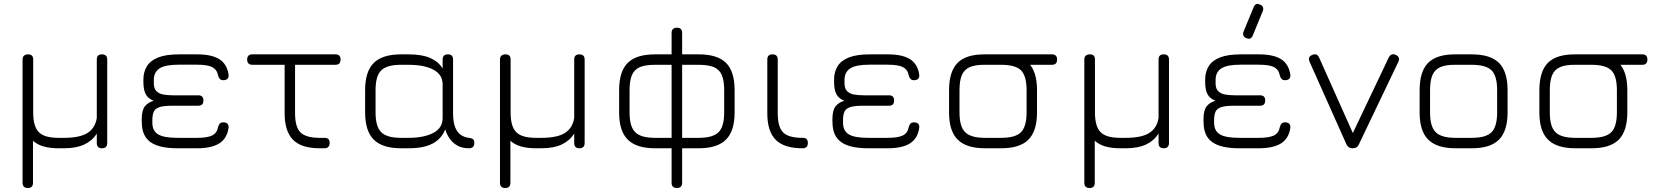

<svg xmlns="http://www.w3.org/2000/svg" viewBox="-20 -746 8352 966"><path d="M93.5 173.5C93.5 173.5 93.5 173.5 93.5 173.5C93.5 173.5 93.5 -446.5 93.5 -446.5C93.5 -463 102.5 -472 120.5 -472.5C120.5 -472.5 120.5 -472.5 120.5 -472.5C138 -473 147 -464.5 147 -446.5C147 -446.5 147 -446.5 147 -446.5C147 -446.5 147 -180.5 147 -180.5C147 -133 156.5 -99.5 175.5 -81C194 -62 227 -52.5 274.5 -52.5C274.5 -52.5 274.5 -52.5 274.5 -52.5C274.5 -52.5 302.5 -52.5 302.5 -52.5C356 -52.5 395.5 -61 421 -77.5C446.5 -94 462 -119.5 467 -153C467 -153 467 -153 467 -153C467 -153 467 -446.5 467 -446.5C467 -464 475.5 -472.5 493 -472.5C493 -472.5 493 -472.5 493 -472.5C510.5 -472.5 519.5 -464 519.5 -446.5C519.5 -446.5 519.5 -446.5 519.5 -446.5C519.5 -446.5 519.5 -26.5 519.5 -26.5C519.5 -9 510.5 0 493 0C493 0 493 0 493 0C475.5 0 467 -9 467 -26.5C467 -26.5 467 -26.5 467 -26.5C467 -26.5 467 -74 467 -74C451.5 -49.5 430.5 -31.5 404 -19C377.5 -6.5 344 0 302.5 0C302.5 0 302.5 0 302.5 0C302.5 0 274.5 0 274.5 0C216 0 173 -12.5 146 -38C146 -38 146 -38 146 -38C146 -38 146 173.5 146 173.5C146 191 137.5 200 120 200C120 200 120 200 120 200C102.5 200 93.5 191 93.5 173.5Z M971.5 0C971.5 0 873.5 0 873.5 0C812 0 767 -10 738 -30.5C708.5 -51 694 -83.5 693.5 -129C693.5 -129 693.5 -129 693.5 -129C693.5 -129 693 -144.5 693 -144.5C693 -175 698 -197 708.5 -210.5C719 -224 733.5 -233.5 753 -239C753 -239 753 -239 753 -239C733.5 -247 720.5 -258 713 -272.5C705.5 -287 701.5 -307 701.5 -332.5C701.5 -332.5 701.5 -332.5 701.5 -332.5C701.5 -332.5 701.5 -346.5 701.5 -346.5C701.5 -371.5 707.5 -393.5 719 -412.5C730.5 -431.5 749.5 -446.5 776 -457C802.5 -467.5 837.5 -472.5 882 -472.5C882 -472.5 882 -472.5 882 -472.5C882 -472.5 971.5 -472.5 971.5 -472.5C1020.5 -472.5 1058 -464.5 1084 -448C1109.5 -431.5 1125 -405.5 1130 -370C1130 -370 1130 -370 1130 -370C1131 -361 1129 -354 1124.5 -349.5C1119.5 -345 1112.5 -342.5 1104 -342.5C1104 -342.5 1104 -342.5 1104 -342.5C1096 -342.5 1090 -344.5 1086 -349C1082 -353 1079 -359 1077 -367C1077 -367 1077 -367 1077 -367C1073.5 -386.5 1063.5 -400 1047.5 -408.5C1031.5 -416.5 1006 -420.5 971.5 -420.5C971.5 -420.5 971.5 -420.5 971.5 -420.5C971.5 -420.5 877.5 -420.5 877.5 -420.5C834 -420.5 802.5 -414.5 783 -402C763.5 -389.5 753.5 -369.5 754 -342.5C754 -342.5 754 -342.5 754 -342.5C754 -342.5 754 -326 754 -326C754 -308.5 758.5 -296 767 -287.5C775.5 -279 787 -273 801.5 -270.5C816 -268 832 -266.5 849.5 -266.5C849.5 -266.5 849.5 -266.5 849.5 -266.5C849.5 -266.5 977.5 -266.5 977.5 -266.5C995 -266.5 1003.5 -258 1003.5 -240.5C1003.5 -240.5 1003.5 -240.5 1003.5 -240.5C1003.5 -223 995 -214 977.5 -214C977.5 -214 977.5 -214 977.5 -214C977.5 -214 847.5 -214 847.5 -214C819.5 -214 798.5 -212 784 -207.5C769.5 -203 759.5 -196 754.5 -185.5C749 -175 746.5 -160 746.5 -141C746.5 -141 746.5 -141 746.5 -141C746.5 -141 746.5 -129 746.5 -129C746.5 -100.5 756.5 -81 776.5 -69.5C796 -58 828.5 -52.5 873.5 -52.5C873.5 -52.5 873.5 -52.5 873.5 -52.5C873.5 -52.5 971.5 -52.5 971.5 -52.5C1006 -52.5 1031.5 -56.5 1047.5 -64.5C1063.5 -72.5 1073.5 -86.5 1077 -106C1077 -106 1077 -106 1077 -106C1079 -114 1082 -120 1086 -124.5C1090 -128.5 1096 -130.5 1104 -130.5C1104 -130.5 1104 -130.5 1104 -130.5C1112.5 -130.5 1119.5 -128 1124.5 -123.5C1129 -118.5 1131 -111.5 1130 -103C1130 -103 1130 -103 1130 -103C1125 -67.5 1109.5 -41.5 1084 -25C1058 -8.5 1020.5 0 971.5 0C971.5 0 971.5 0 971.5 0Z M1611.5 0C1611.5 0 1611.5 0 1611.5 0C1606 0 1602 0 1598.5 0C1595 0 1590.5 0 1585 0C1585 0 1585 0 1585 0C1525 -0.5 1481 -15 1453.5 -43.5C1426 -72 1412 -116 1412 -176.5C1412 -176.5 1412 -176.5 1412 -176.5C1412 -176.5 1412 -446.5 1412 -446.5C1412 -446.5 1464.5 -446.5 1464.5 -446.5C1464.5 -446.5 1464.5 -176.5 1464.5 -176.5C1464.5 -130.5 1473.5 -98.5 1491 -80.5C1508.5 -62.5 1540 -53 1585.5 -52.5C1585.5 -52.5 1585.5 -52.5 1585.5 -52.5C1589.5 -52.5 1593.5 -52.5 1597.5 -52.5C1601.5 -52.5 1606 -52.5 1611.5 -52.5C1611.5 -52.5 1611.5 -52.5 1611.5 -52.5C1621 -52.5 1628 -50.5 1632.5 -46C1636.5 -41.5 1638.5 -35 1638.5 -26.5C1638.5 -26.5 1638.5 -26.5 1638.5 -26.5C1638.5 -9 1629.5 0 1611.5 0ZM1667.5 -420C1667.5 -420 1250 -420 1250 -420C1232.5 -420 1223.5 -429 1223.5 -446.5C1223.5 -446.5 1223.5 -446.5 1223.5 -446.5C1223.5 -464 1232.5 -472.5 1250 -472.5C1250 -472.5 1250 -472.5 1250 -472.5C1250 -472.5 1667.5 -472.5 1667.5 -472.5C1685 -472.5 1693.5 -464 1693.5 -446.5C1693.5 -446.5 1693.5 -446.5 1693.5 -446.5C1693.5 -429 1685 -420 1667.5 -420C1667.5 -420 1667.5 -420 1667.5 -420Z M1817 -180.5C1817 -180.5 1817 -180.5 1817 -180.5C1817 -180.5 1817 -292.5 1817 -292.5C1817 -355 1831.5 -400.5 1860.5 -429.5C1889.5 -458 1935 -472.5 1997.5 -472.5C1997.5 -472.5 1997.5 -472.5 1997.5 -472.5C1997.5 -472.5 2035.5 -472.5 2035.5 -472.5C2080 -472.5 2116.5 -466.5 2144 -454.5C2171.5 -442.5 2192.5 -425 2207 -401.5C2207 -401.5 2207 -401.5 2207 -401.5C2207 -401.5 2207 -446.5 2207 -446.5C2207 -464 2216 -472.5 2233.5 -472.5C2233.5 -472.5 2233.5 -472.5 2233.5 -472.5C2251 -472.5 2259.5 -464 2259.5 -446.5C2259.5 -446.5 2259.5 -446.5 2259.5 -446.5C2259.5 -446.5 2259.5 -176.5 2259.5 -176.5C2259.5 -145 2263.5 -121 2271 -103.5C2278.5 -86 2288 -73.5 2300.5 -66C2312.5 -58.5 2325.5 -54 2339.5 -52.5C2339.5 -52.5 2339.5 -52.5 2339.5 -52.5C2349 -51.5 2356 -49 2360.5 -45.5C2364.5 -41.5 2366.5 -35 2366.5 -26.5C2366.5 -26.5 2366.5 -26.5 2366.5 -26.5C2366.5 -9 2357.5 0 2339.5 0C2339.5 0 2339.5 0 2339.5 0C2316 0 2296.5 -4.5 2280.5 -14C2264 -23.5 2251 -35.5 2241.5 -50C2231.5 -64.5 2224.5 -79.5 2220 -95C2220 -95 2220 -95 2220 -95C2208.5 -64.5 2187.5 -41 2158 -24.5C2128 -8 2087 0 2035.5 0C2035.5 0 2035.5 0 2035.5 0C2035.5 0 1997.5 0 1997.5 0C1935 0 1889.5 -14.5 1860.5 -43.5C1831.5 -72.5 1817 -118 1817 -180.5ZM1869.5 -292.5C1869.5 -292.5 1869.5 -180.5 1869.5 -180.5C1869.5 -133 1879 -99.5 1898 -81C1916.5 -62 1950 -52.5 1997.5 -52.5C1997.5 -52.5 1997.5 -52.5 1997.5 -52.5C1997.5 -52.5 2035.5 -52.5 2035.5 -52.5C2087.5 -52.5 2129 -61 2160.5 -77.5C2191.5 -94 2207 -118.5 2207 -152C2207 -152 2207 -152 2207 -152C2207 -152 2207 -321 2207 -321C2207 -354.5 2191.5 -379 2160.5 -395.5C2129 -412 2087.5 -420 2035.5 -420C2035.5 -420 2035.5 -420 2035.5 -420C2035.5 -420 1997.5 -420 1997.5 -420C1950 -420 1916.5 -410.5 1898 -392C1879 -373.5 1869.5 -340 1869.5 -292.5C1869.5 -292.5 1869.5 -292.5 1869.5 -292.5Z M2495.5 173.5C2495.5 173.5 2495.5 173.5 2495.5 173.5C2495.5 173.5 2495.5 -446.5 2495.5 -446.5C2495.5 -463 2504.5 -472 2522.5 -472.5C2522.5 -472.5 2522.5 -472.5 2522.5 -472.5C2540 -473 2549 -464.5 2549 -446.5C2549 -446.5 2549 -446.5 2549 -446.5C2549 -446.5 2549 -180.5 2549 -180.5C2549 -133 2558.5 -99.5 2577.5 -81C2596 -62 2629 -52.5 2676.5 -52.5C2676.5 -52.5 2676.5 -52.5 2676.5 -52.5C2676.5 -52.5 2704.5 -52.5 2704.5 -52.5C2758 -52.5 2797.5 -61 2823 -77.5C2848.5 -94 2864 -119.5 2869 -153C2869 -153 2869 -153 2869 -153C2869 -153 2869 -446.5 2869 -446.5C2869 -464 2877.5 -472.5 2895 -472.5C2895 -472.5 2895 -472.5 2895 -472.5C2912.5 -472.5 2921.5 -464 2921.5 -446.5C2921.5 -446.5 2921.5 -446.5 2921.5 -446.5C2921.5 -446.5 2921.5 -26.5 2921.5 -26.5C2921.5 -9 2912.5 0 2895 0C2895 0 2895 0 2895 0C2877.5 0 2869 -9 2869 -26.5C2869 -26.5 2869 -26.5 2869 -26.5C2869 -26.5 2869 -74 2869 -74C2853.5 -49.5 2832.5 -31.5 2806 -19C2779.5 -6.5 2746 0 2704.5 0C2704.5 0 2704.5 0 2704.5 0C2704.5 0 2676.5 0 2676.5 0C2618 0 2575 -12.5 2548 -38C2548 -38 2548 -38 2548 -38C2548 -38 2548 173.5 2548 173.5C2548 191 2539.5 200 2522 200C2522 200 2522 200 2522 200C2504.5 200 2495.5 191 2495.5 173.5Z M3095 -179.5C3095 -179.5 3095 -179.5 3095 -179.5C3095 -179.5 3095 -292.5 3095 -292.5C3095 -355.5 3109.5 -401.5 3138.5 -430C3167.5 -458.5 3213 -472.5 3275.5 -472.5C3275.5 -472.5 3275.5 -472.5 3275.5 -472.5C3275.5 -472.5 3359 -472.5 3359 -472.5C3359 -472.5 3359 -580 3359 -580C3359 -597.5 3368 -606.5 3385.5 -606.5C3385.5 -606.5 3385.5 -606.5 3385.5 -606.5C3394 -606.5 3401 -604.5 3405.5 -600C3410 -595.5 3412 -588.5 3412 -580C3412 -580 3412 -580 3412 -580C3412 -580 3412 -472.5 3412 -472.5C3412 -472.5 3495.5 -472.5 3495.5 -472.5C3558 -472.5 3603.5 -458.5 3632.5 -430C3661.5 -401.5 3676 -355.5 3676 -292.5C3676 -292.5 3676 -292.5 3676 -292.5C3676 -292.5 3676 -179.5 3676 -179.5C3676 -117.5 3661.5 -72 3632.5 -43.5C3603.5 -14.5 3558 0 3495.5 0C3495.5 0 3495.5 0 3495.5 0C3495.5 0 3412 0 3412 0C3412 0 3412 173.5 3412 173.5C3412 191 3403 200 3385.5 200C3385.5 200 3385.5 200 3385.5 200C3368 200 3359 191 3359 173.5C3359 173.5 3359 173.5 3359 173.5C3359 173.5 3359 0 3359 0C3359 0 3275.5 0 3275.5 0C3213 0 3167.5 -14.5 3138.5 -43.5C3109.5 -72 3095 -117.5 3095 -179.5ZM3147.5 -292.5C3147.5 -292.5 3147.5 -179.5 3147.5 -179.5C3147.5 -132.5 3157 -99.5 3176 -81C3194.5 -62 3228 -52.5 3275.5 -52.5C3275.5 -52.5 3275.5 -52.5 3275.5 -52.5C3275.5 -52.5 3359 -52.5 3359 -52.5C3359 -52.5 3359 -420 3359 -420C3359 -420 3275.5 -420 3275.5 -420C3243.5 -420 3218 -416 3199.5 -408.5C3181 -400.5 3167.5 -387 3159.5 -368.5C3151.5 -350 3147.5 -324.5 3147.5 -292.5C3147.5 -292.5 3147.5 -292.5 3147.5 -292.5ZM3412 -420C3412 -420 3412 -52.5 3412 -52.5C3412 -52.5 3495.5 -52.5 3495.5 -52.5C3543 -52.5 3576.5 -62 3595.5 -81C3614 -99.5 3623.5 -132.5 3623.5 -179.5C3623.5 -179.5 3623.5 -179.5 3623.5 -179.5C3623.5 -179.5 3623.5 -292.5 3623.5 -292.5C3623.5 -324.5 3619.5 -350 3611.5 -368.5C3603.5 -387 3590 -400.5 3571.5 -408.5C3552.5 -416 3527 -420 3495.5 -420C3495.5 -420 3495.5 -420 3495.5 -420C3495.5 -420 3412 -420 3412 -420Z M4017.5 0C4017.5 0 4017.5 0 4017.5 0C3956 0 3911.5 -14 3883 -42.5C3854.5 -71 3840.5 -115.5 3840.5 -176.5C3840.5 -176.5 3840.5 -176.5 3840.5 -176.5C3840.5 -176.5 3840.5 -446.5 3840.5 -446.5C3840.5 -464 3849 -472.5 3866.5 -472.5C3866.5 -472.5 3866.5 -472.5 3866.5 -472.5C3884 -472.5 3893 -464 3893 -446.5C3893 -446.5 3893 -446.5 3893 -446.5C3893 -446.5 3893 -176.5 3893 -176.5C3893 -130 3902 -97.5 3920.5 -79.5C3938.5 -61.5 3971 -52.5 4017.5 -52.5C4017.5 -52.5 4017.5 -52.5 4017.5 -52.5C4027 -52.5 4034 -50.5 4038.5 -46C4042.5 -41.5 4044.5 -35 4044.5 -26.5C4044.5 -26.5 4044.5 -26.5 4044.5 -26.5C4044.5 -9 4035.5 0 4017.5 0Z M4446.5 0C4446.5 0 4348.5 0 4348.5 0C4287 0 4242 -10 4213 -30.5C4183.5 -51 4169 -83.5 4168.5 -129C4168.5 -129 4168.5 -129 4168.5 -129C4168.5 -129 4168 -144.5 4168 -144.5C4168 -175 4173 -197 4183.5 -210.5C4194 -224 4208.5 -233.5 4228 -239C4228 -239 4228 -239 4228 -239C4208.5 -247 4195.5 -258 4188 -272.5C4180.5 -287 4176.5 -307 4176.5 -332.5C4176.5 -332.5 4176.5 -332.5 4176.5 -332.5C4176.5 -332.5 4176.5 -346.5 4176.5 -346.5C4176.5 -371.5 4182.5 -393.5 4194 -412.5C4205.5 -431.5 4224.5 -446.5 4251 -457C4277.5 -467.5 4312.5 -472.5 4357 -472.5C4357 -472.5 4357 -472.5 4357 -472.5C4357 -472.5 4446.5 -472.5 4446.5 -472.5C4495.5 -472.5 4533 -464.5 4559 -448C4584.5 -431.5 4600 -405.5 4605 -370C4605 -370 4605 -370 4605 -370C4606 -361 4604 -354 4599.5 -349.5C4594.5 -345 4587.5 -342.5 4579 -342.5C4579 -342.5 4579 -342.5 4579 -342.5C4571 -342.5 4565 -344.5 4561 -349C4557 -353 4554 -359 4552 -367C4552 -367 4552 -367 4552 -367C4548.5 -386.5 4538.5 -400 4522.5 -408.5C4506.5 -416.5 4481 -420.5 4446.5 -420.5C4446.5 -420.5 4446.5 -420.5 4446.5 -420.5C4446.5 -420.5 4352.5 -420.5 4352.5 -420.5C4309 -420.5 4277.5 -414.5 4258 -402C4238.5 -389.5 4228.5 -369.5 4229 -342.5C4229 -342.5 4229 -342.5 4229 -342.5C4229 -342.5 4229 -326 4229 -326C4229 -308.5 4233.5 -296 4242 -287.5C4250.5 -279 4262 -273 4276.5 -270.5C4291 -268 4307 -266.5 4324.5 -266.5C4324.5 -266.5 4324.5 -266.5 4324.5 -266.5C4324.5 -266.5 4452.5 -266.5 4452.5 -266.5C4470 -266.5 4478.5 -258 4478.5 -240.5C4478.5 -240.5 4478.5 -240.5 4478.5 -240.5C4478.5 -223 4470 -214 4452.5 -214C4452.5 -214 4452.5 -214 4452.5 -214C4452.5 -214 4322.5 -214 4322.5 -214C4294.5 -214 4273.5 -212 4259 -207.5C4244.5 -203 4234.5 -196 4229.5 -185.5C4224 -175 4221.5 -160 4221.5 -141C4221.5 -141 4221.5 -141 4221.5 -141C4221.5 -141 4221.5 -129 4221.5 -129C4221.5 -100.5 4231.5 -81 4251.5 -69.5C4271 -58 4303.5 -52.5 4348.5 -52.5C4348.5 -52.5 4348.5 -52.5 4348.5 -52.5C4348.5 -52.5 4446.5 -52.5 4446.5 -52.5C4481 -52.5 4506.5 -56.5 4522.5 -64.5C4538.5 -72.5 4548.5 -86.5 4552 -106C4552 -106 4552 -106 4552 -106C4554 -114 4557 -120 4561 -124.5C4565 -128.5 4571 -130.5 4579 -130.5C4579 -130.5 4579 -130.5 4579 -130.5C4587.5 -130.5 4594.5 -128 4599.5 -123.5C4604 -118.5 4606 -111.5 4605 -103C4605 -103 4605 -103 4605 -103C4600 -67.5 4584.5 -41.5 4559 -25C4533 -8.5 4495.5 0 4446.5 0C4446.5 0 4446.5 0 4446.5 0Z M5272.5 -420C5272.5 -420 4970 -420 4970 -420C4952.5 -420 4943.5 -429 4943.5 -446.5C4943.5 -446.5 4943.5 -446.5 4943.5 -446.5C4943.5 -464 4952.5 -472.5 4970 -472.5C4970 -472.5 4970 -472.5 4970 -472.5C4970 -472.5 5272.5 -472.5 5272.5 -472.5C5290 -472.5 5298.5 -464 5298.5 -446.5C5298.5 -446.5 5298.5 -446.5 5298.5 -446.5C5298.5 -429 5290 -420 5272.5 -420C5272.5 -420 5272.5 -420 5272.5 -420ZM5017.5 0C5017.5 0 4935.5 0 4935.5 0C4873 0 4827.5 -14.5 4798.5 -43.5C4769.5 -72 4755 -117.5 4755 -179.5C4755 -179.5 4755 -179.5 4755 -179.5C4755 -179.5 4755 -292.5 4755 -292.5C4755 -355.5 4769.5 -401.5 4798.5 -430.5C4827.5 -459 4873 -473 4935.5 -472.5C4935.5 -472.5 4935.5 -472.5 4935.5 -472.5C4935.5 -472.5 5017.5 -472.5 5017.5 -472.5C5080 -472.5 5125.5 -458 5154.5 -429.5C5183 -400.5 5197.5 -355 5197.5 -292.5C5197.5 -292.5 5197.5 -292.5 5197.5 -292.5C5197.5 -292.5 5197.5 -180.5 5197.5 -180.5C5197.5 -118 5183 -72.5 5154.5 -43.5C5125.5 -14.5 5080 0 5017.5 0C5017.5 0 5017.5 0 5017.5 0ZM4807.5 -292.5C4807.5 -292.5 4807.5 -179.5 4807.5 -179.5C4807.5 -132.5 4817 -99.5 4836 -81C4854.5 -62 4888 -52.5 4935.5 -52.5C4935.5 -52.5 4935.5 -52.5 4935.5 -52.5C4935.5 -52.5 5017.5 -52.5 5017.5 -52.5C5065 -52.5 5098.5 -62 5117 -81C5135.5 -99.5 5145 -133 5145 -180.5C5145 -180.5 5145 -180.5 5145 -180.5C5145 -180.5 5145 -292.5 5145 -292.5C5145 -340 5135.5 -373.5 5117 -392C5098.5 -410.5 5065 -420 5017.5 -420C5017.5 -420 5017.5 -420 5017.5 -420C5017.5 -420 4935.5 -420 4935.5 -420C4903.5 -420.5 4878 -416.5 4859.5 -408.5C4841 -400.5 4827.5 -387 4819.5 -368.5C4811.5 -350 4807.5 -324.5 4807.5 -292.5C4807.5 -292.5 4807.5 -292.5 4807.5 -292.5Z M5435.5 173.5C5435.5 173.5 5435.5 173.5 5435.5 173.5C5435.5 173.5 5435.5 -446.5 5435.5 -446.5C5435.5 -463 5444.5 -472 5462.5 -472.5C5462.5 -472.5 5462.5 -472.5 5462.5 -472.5C5480 -473 5489 -464.5 5489 -446.5C5489 -446.5 5489 -446.5 5489 -446.5C5489 -446.5 5489 -180.5 5489 -180.5C5489 -133 5498.5 -99.5 5517.5 -81C5536 -62 5569 -52.5 5616.5 -52.5C5616.5 -52.5 5616.5 -52.5 5616.5 -52.5C5616.5 -52.5 5644.5 -52.5 5644.5 -52.5C5698 -52.5 5737.5 -61 5763 -77.5C5788.5 -94 5804 -119.5 5809 -153C5809 -153 5809 -153 5809 -153C5809 -153 5809 -446.5 5809 -446.5C5809 -464 5817.5 -472.5 5835 -472.5C5835 -472.5 5835 -472.5 5835 -472.5C5852.5 -472.5 5861.5 -464 5861.5 -446.5C5861.5 -446.5 5861.5 -446.5 5861.5 -446.5C5861.5 -446.5 5861.5 -26.5 5861.5 -26.5C5861.5 -9 5852.5 0 5835 0C5835 0 5835 0 5835 0C5817.5 0 5809 -9 5809 -26.5C5809 -26.5 5809 -26.5 5809 -26.5C5809 -26.5 5809 -74 5809 -74C5793.5 -49.5 5772.5 -31.5 5746 -19C5719.5 -6.5 5686 0 5644.5 0C5644.5 0 5644.5 0 5644.5 0C5644.5 0 5616.5 0 5616.5 0C5558 0 5515 -12.5 5488 -38C5488 -38 5488 -38 5488 -38C5488 -38 5488 173.5 5488 173.5C5488 191 5479.5 200 5462 200C5462 200 5462 200 5462 200C5444.5 200 5435.5 191 5435.5 173.5Z M6250.5 -554C6250.5 -554 6250.5 -554 6250.5 -554C6236 -560 6231 -571 6236.5 -586.5C6236.5 -586.5 6236.5 -586.5 6236.5 -586.5C6236.5 -586.5 6287 -709 6287 -709C6293.5 -725.5 6304 -730 6319.5 -723C6319.5 -723 6319.5 -723 6319.5 -723C6334 -717 6339 -706 6333.5 -690.5C6333.5 -690.5 6333.5 -690.5 6333.5 -690.5C6333.5 -690.5 6283 -567.5 6283 -567.5C6277 -552 6266 -547.5 6250.5 -554ZM6313.5 0C6313.5 0 6215.5 0 6215.5 0C6154 0 6109 -10 6080 -30.5C6050.5 -51 6036 -83.5 6035.5 -129C6035.5 -129 6035.5 -129 6035.5 -129C6035.5 -129 6035 -144.5 6035 -144.5C6035 -175 6040 -197 6050.5 -210.5C6061 -224 6075.5 -233.5 6095 -239C6095 -239 6095 -239 6095 -239C6075.5 -247 6062.5 -258 6055 -272.5C6047.5 -287 6043.5 -307 6043.5 -332.5C6043.5 -332.5 6043.5 -332.5 6043.5 -332.5C6043.5 -332.5 6043.5 -346.5 6043.5 -346.5C6043.5 -371.5 6049.5 -393.5 6061 -412.5C6072.5 -431.5 6091.5 -446.5 6118 -457C6144.5 -467.5 6179.5 -472.5 6224 -472.5C6224 -472.5 6224 -472.5 6224 -472.5C6224 -472.5 6313.5 -472.5 6313.5 -472.5C6362.5 -472.5 6400 -464.5 6426 -448C6451.5 -431.5 6467 -405.5 6472 -370C6472 -370 6472 -370 6472 -370C6473 -361 6471 -354 6466.5 -349.5C6461.5 -345 6454.5 -342.5 6446 -342.5C6446 -342.5 6446 -342.5 6446 -342.5C6438 -342.5 6432 -344.5 6428 -349C6424 -353 6421 -359 6419 -367C6419 -367 6419 -367 6419 -367C6415.5 -386.5 6405.5 -400 6389.5 -408.5C6373.5 -416.5 6348 -420.5 6313.5 -420.5C6313.5 -420.5 6313.5 -420.5 6313.5 -420.5C6313.5 -420.5 6219.5 -420.5 6219.5 -420.5C6176 -420.5 6144.5 -414.5 6125 -402C6105.5 -389.5 6095.5 -369.5 6096 -342.5C6096 -342.5 6096 -342.5 6096 -342.5C6096 -342.5 6096 -326 6096 -326C6096 -308.5 6100.5 -296 6109 -287.5C6117.5 -279 6129 -273 6143.5 -270.5C6158 -268 6174 -266.5 6191.5 -266.5C6191.5 -266.5 6191.5 -266.5 6191.5 -266.5C6191.5 -266.5 6319.5 -266.5 6319.5 -266.5C6337 -266.5 6345.5 -258 6345.5 -240.5C6345.5 -240.5 6345.5 -240.5 6345.5 -240.5C6345.5 -223 6337 -214 6319.5 -214C6319.5 -214 6319.5 -214 6319.5 -214C6319.5 -214 6189.5 -214 6189.5 -214C6161.5 -214 6140.5 -212 6126 -207.5C6111.5 -203 6101.5 -196 6096.5 -185.5C6091 -175 6088.5 -160 6088.5 -141C6088.5 -141 6088.5 -141 6088.5 -141C6088.5 -141 6088.5 -129 6088.5 -129C6088.5 -100.5 6098.5 -81 6118.5 -69.5C6138 -58 6170.5 -52.5 6215.5 -52.5C6215.5 -52.5 6215.5 -52.5 6215.5 -52.5C6215.5 -52.5 6313.5 -52.5 6313.5 -52.5C6348 -52.5 6373.5 -56.5 6389.5 -64.5C6405.5 -72.5 6415.5 -86.5 6419 -106C6419 -106 6419 -106 6419 -106C6421 -114 6424 -120 6428 -124.5C6432 -128.5 6438 -130.5 6446 -130.5C6446 -130.5 6446 -130.5 6446 -130.5C6454.5 -130.5 6461.5 -128 6466.5 -123.5C6471 -118.5 6473 -111.5 6472 -103C6472 -103 6472 -103 6472 -103C6467 -67.5 6451.5 -41.5 6426 -25C6400 -8.5 6362.5 0 6313.5 0C6313.5 0 6313.5 0 6313.5 0Z M7015.5 -435C7015.5 -435 6817 -20 6817 -20C6813.5 -12 6809 -6.5 6803.5 -4C6798 -1.5 6792 0 6785 0C6785 0 6785 0 6785 0C6770.5 0 6760 -7 6754 -20.5C6754 -20.5 6754 -20.5 6754 -20.5C6754 -20.5 6568.5 -436 6568.5 -436C6561.5 -452.5 6566.5 -463.5 6583 -470C6583 -470 6583 -470 6583 -470C6598.5 -476.5 6610 -472 6617 -456C6617 -456 6617 -456 6617 -456C6617 -456 6802 -42 6802 -42C6802 -42 6770 -42 6770 -42C6770 -42 6967 -456.5 6967 -456.5C6970.5 -464 6975.5 -469 6981.5 -471.5C6987.5 -474 6994.5 -473.5 7002 -470C7002 -470 7002 -470 7002 -470C7018.5 -462.5 7023 -451 7015.5 -435C7015.5 -435 7015.5 -435 7015.5 -435Z M7385 0C7385 0 7303 0 7303 0C7240.5 0 7195 -14.5 7166 -43.5C7137 -72 7122.5 -117.5 7122.5 -179.5C7122.5 -179.5 7122.5 -179.5 7122.5 -179.5C7122.5 -179.5 7122.5 -292.5 7122.5 -292.5C7122.5 -355.5 7137 -401.5 7166 -430.5C7195 -459 7240.5 -473 7303 -472.5C7303 -472.5 7303 -472.5 7303 -472.5C7303 -472.5 7385 -472.5 7385 -472.5C7447.5 -472.5 7493 -458 7522 -429.5C7550.5 -400.5 7565 -355 7565 -292.5C7565 -292.5 7565 -292.5 7565 -292.5C7565 -292.5 7565 -180.5 7565 -180.5C7565 -118 7550.5 -72.5 7522 -43.5C7493 -14.5 7447.5 0 7385 0C7385 0 7385 0 7385 0ZM7175 -292.5C7175 -292.5 7175 -179.5 7175 -179.5C7175 -132.5 7184.5 -99.5 7203.5 -81C7222 -62 7255.5 -52.5 7303 -52.5C7303 -52.5 7303 -52.5 7303 -52.5C7303 -52.5 7385 -52.5 7385 -52.5C7432.5 -52.5 7466 -62 7484.5 -81C7503 -99.5 7512.5 -133 7512.5 -180.5C7512.5 -180.5 7512.5 -180.5 7512.5 -180.5C7512.5 -180.5 7512.5 -292.5 7512.5 -292.5C7512.5 -340 7503 -373.5 7484.5 -392C7466 -410.5 7432.5 -420 7385 -420C7385 -420 7385 -420 7385 -420C7385 -420 7303 -420 7303 -420C7271 -420.5 7245.5 -416.5 7227 -408.5C7208.5 -400.5 7195 -387 7187 -368.5C7179 -350 7175 -324.5 7175 -292.5C7175 -292.5 7175 -292.5 7175 -292.5Z M8242.5 -420C8242.5 -420 7940 -420 7940 -420C7922.5 -420 7913.5 -429 7913.5 -446.5C7913.5 -446.5 7913.5 -446.5 7913.5 -446.5C7913.5 -464 7922.5 -472.5 7940 -472.5C7940 -472.5 7940 -472.5 7940 -472.5C7940 -472.5 8242.5 -472.5 8242.5 -472.5C8260 -472.5 8268.5 -464 8268.5 -446.5C8268.5 -446.5 8268.5 -446.5 8268.5 -446.5C8268.5 -429 8260 -420 8242.5 -420C8242.5 -420 8242.5 -420 8242.5 -420ZM7987.5 0C7987.5 0 7905.5 0 7905.5 0C7843 0 7797.5 -14.5 7768.5 -43.5C7739.5 -72 7725 -117.5 7725 -179.5C7725 -179.5 7725 -179.5 7725 -179.5C7725 -179.5 7725 -292.5 7725 -292.5C7725 -355.5 7739.5 -401.5 7768.5 -430.5C7797.5 -459 7843 -473 7905.5 -472.5C7905.5 -472.5 7905.5 -472.5 7905.5 -472.5C7905.5 -472.5 7987.5 -472.5 7987.5 -472.5C8050 -472.5 8095.5 -458 8124.5 -429.5C8153 -400.5 8167.5 -355 8167.5 -292.5C8167.5 -292.5 8167.5 -292.5 8167.5 -292.5C8167.5 -292.5 8167.5 -180.5 8167.5 -180.5C8167.5 -118 8153 -72.5 8124.5 -43.5C8095.5 -14.5 8050 0 7987.5 0C7987.5 0 7987.5 0 7987.5 0ZM7777.5 -292.5C7777.5 -292.5 7777.5 -179.5 7777.5 -179.5C7777.5 -132.5 7787 -99.5 7806 -81C7824.5 -62 7858 -52.5 7905.5 -52.5C7905.5 -52.5 7905.5 -52.5 7905.5 -52.5C7905.5 -52.5 7987.5 -52.5 7987.5 -52.5C8035 -52.5 8068.5 -62 8087 -81C8105.5 -99.5 8115 -133 8115 -180.5C8115 -180.5 8115 -180.5 8115 -180.5C8115 -180.5 8115 -292.5 8115 -292.5C8115 -340 8105.5 -373.5 8087 -392C8068.5 -410.5 8035 -420 7987.5 -420C7987.5 -420 7987.5 -420 7987.5 -420C7987.5 -420 7905.5 -420 7905.5 -420C7873.5 -420.5 7848 -416.5 7829.5 -408.5C7811 -400.5 7797.5 -387 7789.5 -368.5C7781.5 -350 7777.5 -324.5 7777.5 -292.5C7777.5 -292.5 7777.5 -292.5 7777.5 -292.5Z"/></svg>

Font: Jura-Fortis-Regular
Style: Regular
Weight: 500
Designer: Daniel Johnson, Alexei Vanyashin, Mirko Velimirovic
Foundry: Daniel Johnson
Version: ""